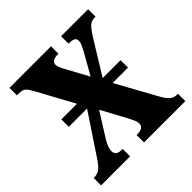

<svg xmlns="http://www.w3.org/2000/svg" viewBox="-185 -869 1025 1025"><g transform="rotate(-45 327.5 -357.0)"><path d="M645 -56V0H333V-56H337Q387 -56 387 -89Q387 -100 382 -113Q377 -126 360 -158L287 -293L199 -153Q177 -115 177 -91Q177 -74 187.5 -65Q198 -56 224 -56H228V0H9V-56H14Q41 -56 59.5 -72.5Q78 -89 101 -125L246 -343H108V-399H226L114 -605Q98 -635 85.5 -646.5Q73 -658 43 -658H31V-714H345V-658H340Q292 -658 292 -627Q292 -610 315 -570L380 -450L447 -568Q459 -591 465 -604Q471 -617 471 -629Q471 -646 459 -652Q447 -658 425 -658H421V-714H625V-658H617Q594 -658 577.5 -643Q561 -628 535 -586L420 -399H555V-343H439L568 -109Q597 -56 634 -56Z"/></g></svg>

Font: Noto Serif CondBlack
Style: Regular
Weight: 900
Width: 3
Designer: Monotype Design Team
Foundry: Monotype Imaging Inc.
Version: Version 1.001